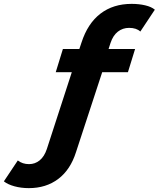

<svg xmlns="http://www.w3.org/2000/svg" viewBox="-197 -770 820 992"><path d="M374 -548 364 -517H501L464 -397H331L196 15Q167 107 104 154.5Q41 202 -48 202Q-88 202 -122.5 192.5Q-157 183 -177 167L-105 59Q-81 78 -47 78Q-16 78 8 58.5Q32 39 45 0L174 -397H91L128 -517H213L224 -550Q256 -649 322 -699.5Q388 -750 483 -750Q521 -750 553 -742.5Q585 -735 603 -720L528 -607Q508 -626 470 -626Q437 -626 412 -606.5Q387 -587 374 -548Z"/></svg>

Font: Idrija
Style: Bold Italic
Weight: 700
Italic angle: -11.3°
Designer: Julieta Ulanovsky
Foundry: Julieta Ulanovsky
Version: Version 7.200